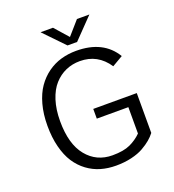

<svg xmlns="http://www.w3.org/2000/svg" viewBox="-157 -1000 1024 1132"><g transform="rotate(-20 355.0 -434.0)"><path d="M533.5 -880.5 410 -753H350L227 -880.5H305L380.5 -795L455.5 -880.5ZM637.5 -349.5V-99.5Q622.5 -80 602.2 -62.8Q582 -45.5 551 -27.8Q520 -10 475.2 0.5Q430.5 11 378.5 11Q327 11 282.5 -2Q238 -15 199.8 -43.2Q161.5 -71.5 134.2 -113.2Q107 -155 91.8 -214.8Q76.5 -274.5 76.5 -348Q76.5 -421 93 -481Q109.5 -541 138.2 -582.2Q167 -623.5 206.2 -651.8Q245.5 -680 290.8 -693Q336 -706 386 -706Q556 -706 629 -585L561.5 -545.5Q497.5 -641.5 386 -641.5Q338 -641.5 297 -623.5Q256 -605.5 224.2 -570.2Q192.5 -535 174.2 -478Q156 -421 156 -348Q156 -204 217.5 -128.8Q279 -53.5 378.5 -53.5Q448.5 -53.5 490 -72.8Q531.5 -92 562.5 -123V-288.5H364.5V-349.5Z"/></g></svg>

Font: League Mono Light
Style: Regular
Weight: 300
Width: 6
Designer: Tyler Finck
Foundry: The League of Moveable Type / Tyler Finck
Version: Version 2.210